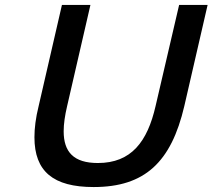

<svg xmlns="http://www.w3.org/2000/svg" viewBox="-20 -742 858 775"><path d="M119 -188C119 -50 195 13 358 13C564 13 671 -87 724 -314L818 -722H703L608 -314C575 -170 510 -84 375 -84C277 -84 237 -129 237 -212C237 -242 242 -276 251 -314L345 -722H230L136 -314C124 -266 119 -224 119 -188Z"/></svg>

Font: Perun Medium Italic
Style: Regular
Weight: 500
Italic angle: -12°
Foundry: Copyright (c) Stefan Peev, Context Ltd, 2016
Version: Version 1.026